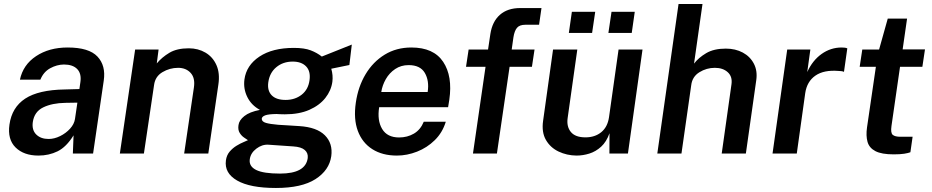

<svg xmlns="http://www.w3.org/2000/svg" viewBox="-20 -763 4630 954"><path d="M171 10Q98.5 10 57.5 -30.2Q16.5 -70.5 27 -144Q39 -229.5 105.2 -273Q171.5 -316.5 302 -318.5L374.5 -320.5L379.5 -355.5Q385.5 -397.5 363.5 -420Q341.5 -442.5 297.5 -442.5Q262.5 -442 229.2 -423.8Q196 -405.5 180.5 -367H79Q94.5 -441 159.2 -484Q224 -527 316 -527Q422 -527 464.2 -482Q506.5 -437 495.5 -362.5L442.5 0H342L345.5 -90.5Q309.5 -32.5 266.2 -11.2Q223 10 171 10ZM221.5 -72.5Q250 -72.5 278.8 -86.8Q307.5 -101 328 -123.5Q348.5 -146 352.5 -171.5L364.5 -253L305 -252Q239 -251 194.8 -229.5Q150.5 -208 143 -156.5Q137.5 -117 160 -94.8Q182.5 -72.5 221.5 -72.5Z M575.5 0 651.5 -517H768L759 -448Q784.5 -478.5 821.8 -500.8Q859 -523 918 -523Q964.5 -523 1001 -501.5Q1037.5 -480 1055.5 -439.5Q1073.5 -399 1065 -342.5L1015 0H895L943.5 -328.5Q950.5 -375.5 927.2 -400.8Q904 -426 865 -426Q823.5 -426 787.2 -404.5Q751 -383 745.5 -340.5L695 0Z M1351 171Q1222.5 171 1158.2 134Q1094 97 1102.5 34Q1106 8 1121.2 -9.8Q1136.5 -27.5 1155.5 -39Q1174.5 -50.5 1190.5 -57Q1206.5 -63.5 1212 -66.5Q1205.5 -71 1192.8 -79.5Q1180 -88 1170.8 -103Q1161.5 -118 1165 -141.5Q1168 -165.5 1194 -186.2Q1220 -207 1271.5 -217Q1229 -240 1208.8 -281Q1188.5 -322 1194.5 -368Q1204 -438.5 1269 -481.8Q1334 -525 1440 -525Q1492 -525 1523.5 -513Q1555 -501 1579 -482Q1594 -488 1622.2 -499.2Q1650.5 -510.5 1679.8 -522.2Q1709 -534 1728 -541.5L1716 -440L1626 -421.5Q1635.5 -389 1631.5 -357Q1625.5 -313 1596.5 -276.2Q1567.5 -239.5 1517 -217.2Q1466.5 -195 1395 -195Q1385.5 -195 1372.8 -195.5Q1360 -196 1354 -196.5Q1314 -196 1297.5 -189.8Q1281 -183.5 1280.5 -172.5Q1281 -158.5 1301 -152.5Q1321 -146.5 1362 -143Q1381 -141.5 1408.2 -140.2Q1435.5 -139 1467 -136.5Q1554 -131 1594.2 -90.8Q1634.5 -50.5 1626 13Q1616 83 1547.5 127Q1479 171 1351 171ZM1399 -266.5Q1446 -266.5 1479 -292.5Q1512 -318.5 1518 -365Q1524 -409 1501 -433Q1478 -457 1434.5 -457Q1386.5 -457 1353 -429.2Q1319.5 -401.5 1313 -353.5Q1307.5 -312.5 1330 -289.5Q1352.5 -266.5 1399 -266.5ZM1371.5 99.5Q1498.5 99.5 1509 22.5Q1512 -2 1494.5 -17.5Q1477 -33 1437 -35.5L1313.5 -44Q1282 -46 1253.5 -24.2Q1225 -2.5 1221 29Q1216.5 63.5 1252.8 81.5Q1289 99.5 1371.5 99.5Z M1952 10Q1880 10 1830 -21.8Q1780 -53.5 1758 -112.5Q1736 -171.5 1748 -253Q1759.5 -332.5 1796.5 -394.2Q1833.5 -456 1891.5 -491.5Q1949.5 -527 2024 -527Q2134.5 -527 2182 -455.8Q2229.5 -384.5 2212.5 -267.5L2206.5 -230.5H1864Q1853.5 -164.5 1878.8 -122.2Q1904 -80 1963 -80Q2004 -80 2036.8 -99.2Q2069.5 -118.5 2085.5 -158H2195Q2178.5 -104 2140.2 -66.5Q2102 -29 2052.2 -9.5Q2002.5 10 1952 10ZM1874.5 -306H2105Q2113.5 -362 2090.8 -400.8Q2068 -439.5 2010.5 -439.5Q1972.5 -439.5 1943.5 -420Q1914.5 -400.5 1897 -369.8Q1879.5 -339 1874.5 -306Z M2330 0 2392.5 -431H2295.5L2308.5 -517H2405L2416.5 -594Q2426 -656 2464 -689.5Q2502 -723 2565 -723H2670.5L2658.5 -640H2590.5Q2561.5 -640 2548.8 -624.8Q2536 -609.5 2531 -577L2522.5 -517H2636L2623 -431H2512L2449 0Z M2844.5 10Q2796.5 9.5 2755.5 -10Q2714.5 -29.5 2692.5 -67.8Q2670.5 -106 2678.5 -162.5L2728 -517H2848.5L2800.5 -176.5Q2794.5 -134 2816.5 -107.2Q2838.5 -80.5 2889 -80.5Q2936 -80.5 2967.5 -106.2Q2999 -132 3006 -180.5L3053.5 -517H3172.5L3100 0H3008L3008.5 -101Q2993.5 -58.5 2967 -34.2Q2940.5 -10 2908.5 0Q2876.5 10 2844.5 10ZM3003 -599.5 3018.5 -704.5H3134L3119 -599.5ZM2806.5 -599.5 2821.5 -704.5H2937.5L2922 -599.5Z M3246 0 3351.5 -743H3470.5L3428.5 -447Q3450.5 -476 3488.8 -498.8Q3527 -521.5 3586.5 -521.5Q3634 -521.5 3670.8 -501.8Q3707.5 -482 3726 -446.2Q3744.5 -410.5 3737.5 -363.5L3686 0H3566L3614.5 -344Q3620 -382.5 3596 -404.2Q3572 -426 3532 -426Q3490.5 -426 3455 -404Q3419.5 -382 3414.5 -339.5L3366 0Z M3818.5 0 3891.5 -517H4006.5L3991 -405Q4017 -462.5 4062.2 -494.8Q4107.5 -527 4162 -527Q4170.5 -527 4178.2 -526Q4186 -525 4190 -522.5L4173.5 -406Q4168.5 -408.5 4160.5 -409.5Q4152.5 -410.5 4146.5 -410.5Q4073.5 -416.5 4031.5 -387.2Q3989.5 -358 3981 -300.5L3939 0Z M4420.5 4Q4360.5 4 4329.8 -12Q4299 -28 4290.5 -58.2Q4282 -88.5 4288 -130L4332 -431H4251.5L4264.5 -517H4348L4391 -670.5H4487L4465 -517.5H4576L4563 -431H4452L4409.5 -137Q4404.5 -102.5 4415.8 -93Q4427 -83.5 4453.5 -83.5H4514.5L4503.5 -6.5Q4493 -2.5 4473 0.8Q4453 4 4420.5 4Z"/></svg>

Font: Public Sans SemiBold
Style: Italic
Weight: 600
Italic angle: -8°
Designer: The Public Sans project authors (U.S. Web Design System). Libre Franklin designed by Pablo Impallari and Rodrigo Fuenzal
Version: Version 1.007; ttfautohint (v1.8.1) -l 8 -r 50 -G 200 -x 14 